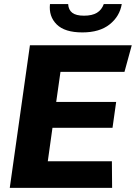

<svg xmlns="http://www.w3.org/2000/svg" viewBox="-20 -904 654 924"><path d="M27 0 124 -686H614L579 -558H271L250.5 -413.5H539L521.5 -289H232.5L210 -128H518.5L519.5 0ZM376.5 -748Q291.5 -748 252.8 -786.5Q214 -825 220.5 -884.5H308Q309.5 -856.5 327.8 -842.5Q346 -828.5 384 -828.5Q423.5 -828.5 446.5 -842.5Q469.5 -856.5 479.5 -884.5H566Q556 -825 507.5 -786.5Q459 -748 376.5 -748Z"/></svg>

Font: Chivo Medium
Style: Italic
Weight: 500
Italic angle: -8.05°
Designer: Hector Gatti
Foundry: Omnibus-Type
Version: Version 2.002